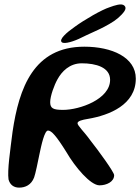

<svg xmlns="http://www.w3.org/2000/svg" viewBox="-20 -837 641 878"><path d="M262.5 -644C274 -633.5 320.5 -648.5 353.5 -665.5C381 -679.5 429 -699.5 456 -714C491.5 -733 514.5 -747 536 -770C550 -785 561 -800 548.5 -811.5C536 -823.5 503.5 -812 481.5 -804C445 -792.5 366.5 -747 322 -714.5C284 -688 248.5 -656.5 262.5 -644ZM67.5 21C96 21 123 8.5 136 -25.5C142 -41 154 -100.5 160 -130C169 -173.5 183.5 -240 199.5 -240C215 -240 236.5 -217 283 -142.5C323.5 -72.5 394 10.5 435 10.5C467 10.5 502 -5.5 502 -36C502 -50 429 -150 392.5 -196C366 -233.5 333.5 -263 334.5 -274C335.5 -283.5 354.5 -289 383 -293.5C480 -310 601 -358 601 -477.5C601 -575.5 491 -623.5 365.5 -623.5C133.5 -623.5 67 -434 37.5 -235C27 -151 13 -59 19 -16.5C25.5 8 43 21 67.5 21ZM268.5 -334.5C223 -334.5 209.5 -341.5 209.5 -370C209.5 -397.5 228 -448 243 -474.5C262.5 -510 298 -547.5 354 -547.5C419 -547.5 483.5 -529 483.5 -472C483.5 -383 344 -334.5 268.5 -334.5Z"/></svg>

Font: Gluten
Style: Italic
Weight: 400
Italic angle: -13°
Designer: Tyler Finck
Foundry: Etcetera Type Company
Version: Version 0.920